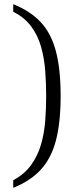

<svg xmlns="http://www.w3.org/2000/svg" viewBox="-20 -773 355 915"><path d="M43 86Q97 57 128.5 13Q160 -31 175.5 -84.5Q191 -138 195.5 -197Q200 -256 200 -316Q200 -376 195.5 -435.5Q191 -495 176 -549Q161 -603 129 -646.5Q97 -690 43 -717V-753Q124 -721 174 -667.5Q224 -614 246.5 -528.5Q269 -443 269 -316Q269 -189 246.5 -103.5Q224 -18 174 36Q124 90 43 122Z"/></svg>

Font: Noto Serif Myanmar Light
Style: Regular
Weight: 300
Designer: Ben Mitchell and the Monotype Design Team
Foundry: Monotype Imaging Inc.
Version: Version 2.106; ttfautohint (v1.8.4.7-5d5b)